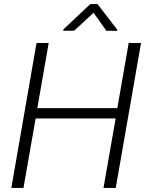

<svg xmlns="http://www.w3.org/2000/svg" viewBox="-20 -922 731 942"><path d="M35.6 0ZM547.9 0H487.8L547.4 -340.8H154.8L95.2 0H35.6L159.2 -710.9H218.8L163.1 -391.6H555.7L611.3 -710.9H671.9ZM555.2 -776.4 554.7 -770.5 502 -771 439 -859.4 344.2 -771.5 290.5 -771 291 -777.8 422.9 -901.9H458.5Z"/></svg>

Font: Roboto Light
Style: Italic
Weight: 300
Italic angle: -12°
Designer: Google
Version: Version 2.134; 2016; ttfautohint (v1.6)